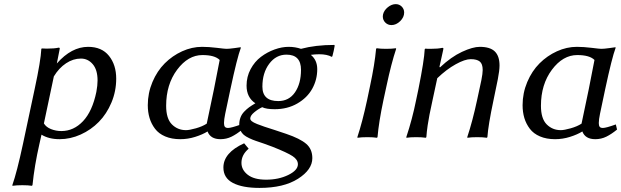

<svg xmlns="http://www.w3.org/2000/svg" viewBox="-20 -668 3025 935"><path d="M242.2 -295.9 193.8 -66.9Q204.6 -48.8 228.5 -39.3Q252.4 -29.8 278.8 -29.8Q338.9 -29.8 384.3 -77.9Q429.7 -126 449.2 -220.2Q455.1 -252 455.1 -275.9Q455.1 -328.1 431.6 -355.5Q408.2 -382.8 374 -382.8Q336.4 -382.8 301.8 -359.9Q267.1 -336.9 242.2 -295.9ZM409.2 -439.9Q475.6 -439.9 510.7 -396Q545.9 -352.1 545.9 -285.2Q545.9 -223.6 522.7 -168.5Q499.5 -113.3 461.4 -74.5Q423.3 -35.6 373 -12.9Q322.8 9.8 270 9.8Q217.8 9.8 182.1 -12.2L171.9 33.2Q147.9 138.2 138.2 233.9L134.8 236.8Q118.2 233.9 88.9 233.9Q60.5 233.9 41 236.8L40 233.9Q62.5 169.9 91.8 33.2L148.9 -234.9Q178.7 -373.5 181.2 -429.2L183.1 -432.1Q189.9 -431.2 208 -431.2Q244.6 -431.2 266.1 -436Q271 -436 271 -432.1Q271 -427.7 270 -425.8L256.8 -358.9Q328.1 -439.9 409.2 -439.9Z M963.9 -439.9Q996.6 -439.9 1035.6 -435.1Q1074.7 -430.2 1083 -430.2Q1096.2 -430.2 1122.1 -433.8Q1147.9 -437.5 1151.9 -438L1152.8 -435.1Q1134.8 -387.2 1102.1 -233.9L1076.7 -113.8Q1070.8 -85.4 1070.8 -68.8Q1070.8 -56.2 1075.2 -50.5Q1079.6 -44.9 1090.8 -44.9Q1106 -44.9 1153.8 -62L1159.7 -37.1Q1132.3 -14.6 1107.4 -2.4Q1082.5 9.8 1053.7 9.8Q1004.9 9.8 990.7 -27.8Q966.3 -12.7 930.7 -1.5Q895 9.8 857.9 9.8Q815.9 9.8 784.4 -3.7Q752.9 -17.1 734.9 -41Q716.8 -64.9 708.3 -93.5Q699.7 -122.1 699.7 -155.8Q699.7 -214.8 722.4 -268.6Q745.1 -322.3 782.2 -359.4Q819.3 -396.5 866.9 -418.2Q914.6 -439.9 963.9 -439.9ZM965.8 -399.9Q896 -399.9 842.5 -328.4Q789.1 -256.8 789.1 -152.8Q789.1 -90.3 817.1 -62.3Q845.2 -34.2 885.7 -34.2Q902.3 -34.2 934.1 -43.2Q965.8 -52.2 986.8 -65.9L1022 -233.9L1049.8 -376Q1025.9 -399.9 965.8 -399.9Z M1168.9 29.8 1190.9 56.2Q1155.8 85.9 1155.8 125Q1155.8 159.2 1186.5 183.1Q1217.3 207 1275.9 207Q1336.9 207 1383.8 184.1Q1430.7 161.1 1430.7 131.8Q1430.7 109.4 1404.8 92.3Q1378.9 75.2 1307.6 46.9Q1290.5 40 1265.6 31.5Q1240.7 22.9 1226.1 18.1Q1211.4 13.2 1193.8 4.9Q1176.3 -3.4 1167 -11.5Q1157.7 -19.5 1151.4 -31.7Q1145 -43.9 1145 -59.1Q1145 -79.1 1150.9 -95.2Q1156.7 -111.3 1169.2 -124.3Q1181.6 -137.2 1193.1 -145.5Q1204.6 -153.8 1223.6 -165Q1180.7 -193.4 1180.7 -251Q1180.7 -294.4 1200.4 -331.3Q1220.2 -368.2 1250.7 -391.1Q1281.2 -414.1 1316.9 -427Q1352.5 -439.9 1385.7 -439.9Q1417.5 -439.9 1445.8 -430.2Q1516.6 -449.2 1607.9 -449.2L1609.9 -445.8Q1606 -420.9 1598.6 -394L1595.7 -391.1Q1572.3 -403.8 1534.7 -403.8Q1515.1 -403.8 1493.7 -400.9Q1524.9 -375.5 1524.9 -331.1Q1524.9 -279.8 1500.5 -235.8Q1476.1 -191.9 1428 -164.1Q1379.9 -136.2 1317.9 -136.2Q1276.4 -136.2 1256.8 -146Q1236.8 -136.7 1217.8 -120.8Q1198.7 -105 1198.7 -90.8Q1198.7 -84 1206.3 -77.6Q1213.9 -71.3 1232.2 -64Q1250.5 -56.6 1267.8 -51Q1285.2 -45.4 1317.6 -34.9Q1350.1 -24.4 1374 -16.1Q1441.4 6.8 1471.2 32.5Q1501 58.1 1501 102.1Q1501 158.2 1431.2 202.6Q1361.3 247.1 1243.7 247.1Q1160.6 247.1 1114.3 222.9Q1067.9 198.7 1067.9 147.9Q1067.9 75.7 1168.9 29.8ZM1375 -401.9Q1324.2 -401.9 1291 -357.4Q1257.8 -313 1257.8 -246.1Q1257.8 -175.8 1335 -175.8Q1387.2 -175.8 1416.5 -218.3Q1445.8 -260.7 1445.8 -328.1Q1445.8 -401.9 1375 -401.9Z M1845.2 -597.2Q1849.6 -617.2 1868.4 -632.6Q1887.2 -647.9 1907.2 -647.9Q1924.3 -647.9 1936.3 -636Q1948.2 -624 1948.2 -606.9Q1948.2 -584 1928.7 -564.9Q1909.2 -545.9 1886.2 -545.9Q1868.7 -545.9 1856.4 -558.1Q1844.2 -570.3 1844.2 -587.9Q1844.2 -594.2 1845.2 -597.2ZM1767.6 -180.2 1782.2 -250Q1804.7 -355 1811.5 -430.2L1814.5 -433.1Q1831.5 -430.2 1860.4 -430.2Q1888.7 -430.2 1908.2 -433.1L1909.2 -430.2Q1885.3 -358.4 1862.3 -250L1847.2 -180.2Q1824.7 -73.7 1818.4 0L1815.4 2.9Q1797.4 0 1769.5 0Q1739.3 0 1721.2 2.9L1720.2 0Q1744.6 -73.7 1767.6 -180.2Z M2272.5 -379.9Q2244.1 -379.9 2199.5 -355.2Q2154.8 -330.6 2109.4 -287.1L2086.4 -180.2Q2075.7 -129.4 2071.5 -109.4Q2067.4 -89.4 2062.7 -58.1Q2058.1 -26.9 2056.2 0L2053.2 2.9Q2035.2 0 2007.3 0Q1977.5 0 1959.5 2.9L1958.5 0Q1987.8 -87.9 2006.3 -180.2L2017.6 -233.9Q2045.9 -374.5 2048.3 -428.2L2051.3 -431.2Q2058.1 -430.2 2076.2 -430.2Q2112.8 -430.2 2134.3 -435.1Q2139.2 -435.1 2139.2 -431.2Q2139.2 -426.8 2138.2 -424.8L2120.1 -342.8L2122.6 -339.8Q2177.2 -391.1 2229.7 -415.5Q2282.2 -439.9 2316.4 -439.9Q2366.7 -439.9 2389.6 -417.5Q2412.6 -395 2412.6 -349.1Q2412.6 -324.7 2404.3 -282.2L2383.3 -180.2Q2357.4 -58.1 2353.5 0L2350.6 2.9Q2332 0 2304.2 0Q2274.4 0 2256.3 2.9L2255.4 0Q2281.2 -77.6 2303.2 -180.2L2324.2 -277.8Q2330.6 -310.5 2330.6 -327.1Q2330.6 -356.9 2316.4 -368.4Q2302.2 -379.9 2272.5 -379.9Z M2789.1 -439.9Q2821.8 -439.9 2860.8 -435.1Q2899.9 -430.2 2908.2 -430.2Q2921.4 -430.2 2947.3 -433.8Q2973.1 -437.5 2977.1 -438L2978 -435.1Q2960 -387.2 2927.2 -233.9L2901.9 -113.8Q2896 -85.4 2896 -68.8Q2896 -56.2 2900.4 -50.5Q2904.8 -44.9 2916 -44.9Q2931.2 -44.9 2979 -62L2984.9 -37.1Q2957.5 -14.6 2932.6 -2.4Q2907.7 9.8 2878.9 9.8Q2830.1 9.8 2815.9 -27.8Q2791.5 -12.7 2755.9 -1.5Q2720.2 9.8 2683.1 9.8Q2641.1 9.8 2609.6 -3.7Q2578.1 -17.1 2560.1 -41Q2542 -64.9 2533.4 -93.5Q2524.9 -122.1 2524.9 -155.8Q2524.9 -214.8 2547.6 -268.6Q2570.3 -322.3 2607.4 -359.4Q2644.5 -396.5 2692.1 -418.2Q2739.7 -439.9 2789.1 -439.9ZM2791 -399.9Q2721.2 -399.9 2667.7 -328.4Q2614.3 -256.8 2614.3 -152.8Q2614.3 -90.3 2642.3 -62.3Q2670.4 -34.2 2710.9 -34.2Q2727.5 -34.2 2759.3 -43.2Q2791 -52.2 2812 -65.9L2847.2 -233.9L2875 -376Q2851.1 -399.9 2791 -399.9Z"/></svg>

Font: Linear Smooth
Style: Italic
Weight: 400
Designer: Philipp H. Poll, Flanker
Foundry: Philipp H. Poll, reworked by Flanker
Version: Version 1.061 | FøM Fix